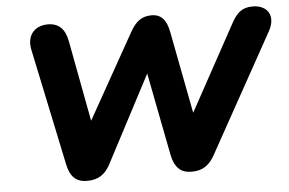

<svg xmlns="http://www.w3.org/2000/svg" viewBox="-49 -749 1248 829"><g transform="rotate(-5 574.5 -335.0)"><path d="M296 9C345 9 375 -11 398 -55L595 -430L665 -70C676 -17 702 9 749 9C797 9 826 -11 850 -54L1134 -566C1169 -628 1140 -679 1073 -679C1027 -679 1004 -657 981 -615L778 -244L710 -598C700 -653 677 -679 635 -679C592 -679 566 -658 542 -615L336 -248L270 -599C260 -652 233 -679 186 -679C126 -679 92 -636 106 -574L212 -70C223 -17 248 9 296 9Z"/></g></svg>

Font: SN Pro Heavy
Style: Italic
Weight: 800
Italic angle: -9°
Designer: Tobias Whetton
Foundry: Supernotes
Version: Version 1.001;Glyphs 3.2 (3249)